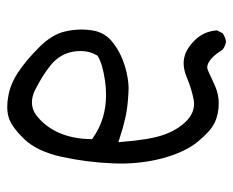

<svg xmlns="http://www.w3.org/2000/svg" viewBox="-78 -564 655 540"><g transform="rotate(-90 250.0 -293.5)"><path d="M342.8 -105Q323.2 -105 301.8 -95.7Q268.6 -82 239.3 -76.7Q233.4 -75.7 228.5 -75.7Q201.7 -75.7 179.2 -98.1Q153.8 -124 140.6 -163.3Q127.4 -202.6 121.6 -277.8L120.6 -288.6L131.3 -285.2Q160.2 -275.4 189.9 -268.8Q219.7 -262.2 258.8 -260.3Q263.7 -259.8 273.2 -259.8Q282.7 -259.8 299.6 -262.2Q316.4 -264.6 335.4 -270.5Q374.5 -282.7 402.8 -305.7Q429.7 -327.1 435.1 -362.3Q437.5 -377 437.5 -392.1Q437.5 -414.6 432.1 -438Q423.8 -475.6 387.2 -511.7Q350.1 -548.8 316.7 -570.8Q283.2 -592.8 250 -598.1Q234.9 -601.1 220 -601.1Q205.1 -601.1 192.4 -597.7Q166 -590.8 130.4 -554.4Q94.7 -518.1 79.3 -447.5Q64 -377 61 -303.2Q60.5 -293 60.5 -282.7Q60.5 -221.2 75.2 -165Q92.8 -100.1 122.8 -64.2Q152.8 -28.3 174.8 -18.1Q199.2 -6.3 230 -6.3Q255.4 -6.3 279.1 -16.8Q302.7 -27.3 321.3 -36.1Q326.2 -38.6 331.1 -38.6Q344.2 -38.6 359.4 -23.4Q369.6 -13.2 381.3 4.9Q391.1 12.2 403.3 14.2Q416 12.2 426.8 4.9L435.1 -11.2Q432.6 -47.4 408.2 -72.8Q382.8 -98.6 357.4 -103.5Q350.6 -105 342.8 -105ZM253.9 -323.2Q184.6 -323.2 132.3 -360.4L129.4 -362.3V-366.2Q129.4 -412.6 145.5 -452.1Q162.1 -491.7 193.4 -517.1Q211.4 -531.7 232.9 -531.7Q250.5 -531.7 270 -521.5Q309.6 -501.5 338.9 -477.5Q369.1 -452.1 375.5 -414.1Q377 -404.3 377 -394.5Q377 -369.1 364.7 -348.6L363.8 -347.2L362.3 -346.2Q340.3 -333 293.9 -326.2Q273.4 -323.2 253.9 -323.2Z"/></g></svg>

Font: Bakudai
Style: ExtraLight
Weight: 200
Version: Version 1.48